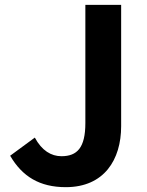

<svg xmlns="http://www.w3.org/2000/svg" viewBox="-20 -760 608 794"><path d="M252 14C411 14 481 -100 481 -238V-740H333V-251C333 -149 299 -114 234 -114C192 -114 153 -137 124 -191L22 -116C72 -30 144 14 252 14Z"/></svg>

Font: Kinto Sans
Style: Bold
Weight: 700
Designer: Authors: Ryoko NISHIZUKA  (kana & ideographs); Paul D. Hunt (Latin, Greek & Cyrillic); Wenlong ZHANG  (bopomofo); Sandol
Foundry: Adobe Systems Incorporated, ookami Inc.
Version: Version 0.001